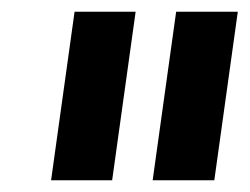

<svg xmlns="http://www.w3.org/2000/svg" viewBox="-20 -717 425 327"><path d="M67 -410 107 -697H211L171 -410ZM240 -410 280 -697H385L345 -410Z"/></svg>

Font: Hanken Grotesk
Style: Bold Italic
Weight: 700
Italic angle: -8°
Designer: Alfredo Marco Pradil
Foundry: Hanken Design Co.
Version: Version 3.013